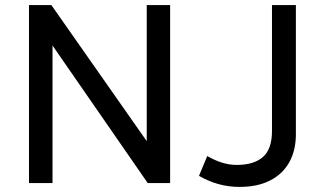

<svg xmlns="http://www.w3.org/2000/svg" viewBox="-20 -720 1276 755"><path d="M94 0V-700H182L557 -165V-700H649V0H561L186.5 -541V0ZM922 15Q878.5 15 838.5 3.8Q798.5 -7.5 762.5 -28.5L795 -106.5Q823 -90 852 -80.8Q881 -71.5 911 -71.5Q978.5 -71.5 1014 -102.8Q1049.5 -134 1049.5 -204.5V-700H1143.5V-192Q1143.5 -129 1117.8 -82.5Q1092 -36 1042.5 -10.5Q993 15 922 15Z"/></svg>

Font: Geologica Thin Roman Light
Style: Regular
Weight: 300
Version: Version 1.010;gftools[0.9.28]